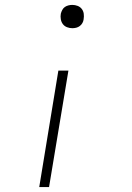

<svg xmlns="http://www.w3.org/2000/svg" viewBox="-20 -558 540 783"><path d="M275 -443Q264 -443 253.5 -447Q243 -451 236.5 -459.5Q230 -468 228 -479.5Q226 -491 228 -502Q230 -510 234 -517.5Q238 -525 244.5 -529.5Q251 -534 259 -536Q267 -538 275 -538Q286 -538 296.5 -534Q307 -530 313.5 -521.5Q320 -513 321.5 -502Q323 -491 321 -479Q320 -471 316 -464Q312 -457 305.5 -452Q299 -447 291 -445Q283 -443 275 -443ZM140 205 218 -270H259L180 205Z"/></svg>

Font: Iosevka Curly Slab XLtObl
Style: Regular
Weight: 200
Italic angle: -9°
Monospace: yes
Designer: Belleve Invis
Foundry: Belleve Invis
Version: Version 11.1.0; ttfautohint (v1.8.3)